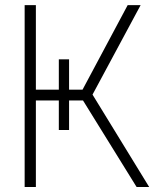

<svg xmlns="http://www.w3.org/2000/svg" viewBox="-20 -748 629 768"><path d="M215.3 -510.7H256.3V-389.2H310.1L490.7 -727.5H542.5L350.1 -369.6L576.7 0H526.4L312 -346.2H256.3V-228H215.3V-346.2H123.5V0H78.6V-727.5H123.5V-389.2H215.3Z"/></svg>

Font: Inter Display ExtraLight
Style: Regular
Weight: 200
Designer: Rasmus Andersson
Foundry: rsms
Version: Version 4.000;git-a52131595